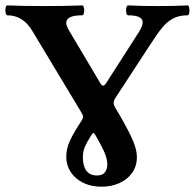

<svg xmlns="http://www.w3.org/2000/svg" viewBox="-35 -685 721 710"><path d="M210 -105Q210 -135.7 224.1 -165.8Q238.3 -195.8 265.1 -236.3Q272 -246.1 272 -254.9Q272 -258.8 265.1 -270.5L83.5 -572.3Q49.3 -628.4 -7.8 -628.4Q-11.2 -628.4 -13.2 -634Q-15.1 -639.6 -15.1 -647Q-15.1 -654.3 -13.2 -659.7Q-11.2 -665 -7.8 -665Q49.8 -662.6 130.4 -662.6Q210.9 -662.6 268.6 -665Q272.5 -665 274.4 -659.7Q276.4 -654.3 276.4 -647Q276.4 -639.2 274.4 -633.8Q272.5 -628.4 268.6 -628.4Q210 -628.4 210 -600.6Q210 -589.8 220.2 -572.3L335.9 -377.4Q341.3 -368.2 346.7 -368.2Q351.1 -368.2 357.4 -377.4L479.5 -567.9Q492.7 -589.4 492.7 -602.5Q492.7 -628.4 438.5 -628.4Q435.1 -628.4 433.1 -634Q431.2 -639.6 431.2 -647Q431.2 -654.3 433.1 -659.7Q435.1 -665 438.5 -665Q484.4 -662.6 548.8 -662.6Q612.8 -662.6 658.7 -665Q662.1 -665 663.8 -659.7Q665.5 -654.3 665.5 -647Q665.5 -639.2 663.8 -633.8Q662.1 -628.4 658.7 -628.4Q627 -628.4 604.7 -616.5Q582.5 -604.5 564.9 -583Q547.4 -561.5 518.6 -517.1L391.1 -321.8Q385.3 -313 385.3 -305.2Q385.3 -296.9 391.1 -287.1Q425.8 -229.5 448.5 -183.1Q471.2 -136.7 471.2 -104Q471.2 -70.3 453.6 -45.7Q436 -21 406.2 -7.8Q376.5 5.4 340.3 5.4Q302.2 5.4 272.7 -9Q243.2 -23.4 226.6 -48.6Q210 -73.7 210 -105ZM361.8 -76.7Q361.8 -99.1 349.1 -126.5Q336.4 -153.8 317.9 -185.1Q312.5 -193.4 310.5 -193.4Q308.1 -193.4 302.7 -185.1Q286.6 -160.2 279.1 -142.8Q271.5 -125.5 271.5 -103Q271.5 -70.3 284.7 -53.2Q297.9 -36.1 323.7 -36.1Q344.7 -36.1 353.3 -48.3Q361.8 -60.5 361.8 -76.7Z"/></svg>

Font: JuniusX
Style: Bold
Weight: 700
Designer: Peter S. Baker
Foundry: Briery Creek Software
Version: Version 1.004